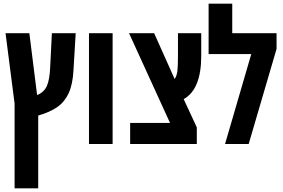

<svg xmlns="http://www.w3.org/2000/svg" viewBox="-20 -780 1534 1040"><path d="M390 -600 378 -399Q374 -324 352.5 -276.5Q331 -229 291.5 -201Q252 -173 187 -154V240H59V-219L10 -600H139L181 -265Q218 -280 233.5 -313.5Q249 -347 252 -419L261 -600Z M462 -600H590V0H462Z M975 -243 1046 -90V0H685V-114H901L679 -600H815L926 -352Q938 -370 941 -396Q944 -422 944 -482V-600H1070V-477Q1070 -296 975 -243Z M1478 -600V-515L1327 0H1199L1341 -487H1110V-760H1238V-600Z"/></svg>

Font: Noto Sans Hebrew Cond
Style: Bold
Weight: 700
Width: 2
Designer: Monotype Design Team
Foundry: Monotype Imaging Inc.
Version: Version 1.000